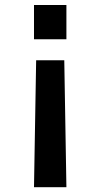

<svg xmlns="http://www.w3.org/2000/svg" viewBox="-20 -564 411 785"><path d="M127.8 -317.5H242.8L251.5 201.5H119ZM119 -543.5H251.5V-403.5H119Z"/></svg>

Font: Trafiko Sans Variable
Style: Regular
Weight: 400
Designer: Gumpita Rahayu / Trafiko
Foundry: Tokotype / Trafiko
Version: Version 0.001;FEAKit 1.0